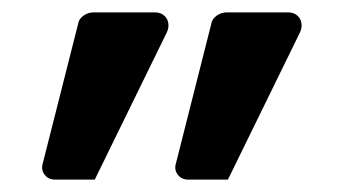

<svg xmlns="http://www.w3.org/2000/svg" viewBox="-20 -735 557 310"><path d="M49 -471 106 -696Q107 -704 114.5 -709.5Q122 -715 131 -715H230Q240 -715 246 -709Q252 -703 252 -694Q252 -688 249 -682L133 -445H69Q58 -445 52 -453Q46 -461 49 -471ZM264 -471 321 -696Q322 -704 329.5 -709.5Q337 -715 346 -715H445Q455 -715 461 -709Q467 -703 467 -694Q467 -688 464 -682L348 -445H284Q273 -445 267 -453Q261 -461 264 -471Z"/></svg>

Font: Miriam Libre
Style: Bold
Weight: 700
Designer: Michal Sahar
Foundry: Hagilda
Version: Version 1.001